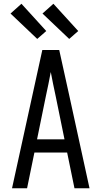

<svg xmlns="http://www.w3.org/2000/svg" viewBox="-20 -1001 540 1021"><path d="M44 0 205 -735H295L349 -490L456 0H376L337 -190H163L124 0ZM323 -260 276 -490Q269 -522 262.5 -554Q256 -586 250 -618Q244 -586 237.5 -554Q231 -522 224 -490L177 -260ZM348 -794 206 -929 264 -981 396 -836ZM178 -794 36 -929 94 -981 226 -836Z"/></svg>

Font: Iosevka NFM
Style: Regular
Weight: 400
Monospace: yes
Designer: Belleve Invis
Foundry: Belleve Invis
Version: Version 29.0.4; ttfautohint (v1.8.4);Nerd Fonts 3.3.0